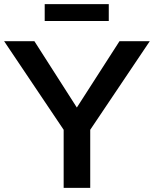

<svg xmlns="http://www.w3.org/2000/svg" viewBox="-59 -912 747 932"><path d="M668 -712 379 -282V0H250V-282L-39 -712H108L314 -390L521 -712ZM158 -810V-892H469V-810Z"/></svg>

Font: PRinguin Sans
Style: Bold
Weight: 700
Designer: Vernon Adams
Foundry: Vernon Adams
Version: ""